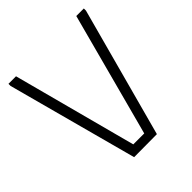

<svg xmlns="http://www.w3.org/2000/svg" viewBox="-192 -827 955 955"><g transform="rotate(-45 285.0 -350.0)"><path d="M20 -700H73L246 -48H323L497 -700H550V-685L365 -1L204 0L20 -685Z"/></g></svg>

Font: Phudu Light
Style: Regular
Weight: 300
Version: Version 1.005;gftools[0.9.23]